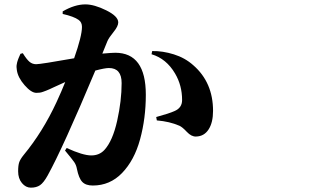

<svg xmlns="http://www.w3.org/2000/svg" viewBox="-20 -822 1540 884"><path d="M474.6 -632.8 451.2 -575.2Q496.1 -579.1 510.7 -579.1Q651.4 -579.1 651.4 -385.7Q651.4 -277.3 625 -180.7Q598.6 -84 542 -25.4Q486.3 32.2 407.2 32.2Q375 32.2 358.9 15.6Q342.8 -1 334 -44.9Q331.1 -61.5 322.3 -74.7Q313.5 -87.9 279.3 -128.9L287.1 -140.6Q361.3 -106.4 400.4 -106.4Q437.5 -106.4 460.9 -131.8Q499 -173.8 519.5 -266.1Q540 -358.4 540 -439.5Q540 -508.8 481.4 -508.8Q462.9 -508.8 418.9 -497.1Q269.5 -140.6 199.2 -13.7Q180.7 19.5 164.1 30.8Q147.5 42 122.1 42Q98.6 42 81.1 21Q63.5 0 63.5 -33.2Q63.5 -60.5 68.4 -74.7Q73.2 -88.9 88.9 -108.4Q176.8 -214.8 240.2 -351.6Q263.7 -402.3 280.3 -444.3Q231.4 -421.9 224.6 -418.9Q220.7 -417 209 -411.6Q197.3 -406.2 192.9 -404.8Q188.5 -403.3 179.7 -399.9Q170.9 -396.5 163.6 -395.5Q156.2 -394.5 147.5 -394.5Q124 -394.5 93.3 -429.7Q62.5 -464.8 57.6 -499Q56.6 -505.9 56.2 -512.2Q55.7 -518.6 57.1 -525.4Q58.6 -532.2 59.1 -535.6Q59.6 -539.1 62.5 -546.4Q65.4 -553.7 65.9 -555.2Q66.4 -556.6 70.3 -565.4L74.2 -574.2L85 -577.1Q102.5 -548.8 115.7 -537.6Q128.9 -526.4 146.5 -526.4Q167 -526.4 321.3 -553.7Q357.4 -656.2 357.4 -698.2Q357.4 -719.7 341.8 -730.5Q320.3 -746.1 268.6 -757.8V-769.5Q324.2 -801.8 373 -801.8Q414.1 -801.8 469.2 -774.4Q524.4 -747.1 524.4 -718.8Q524.4 -701.2 502.9 -674.8Q481.4 -648.4 474.6 -632.8ZM677.7 -572.3 680.7 -586.9Q728.5 -587.9 780.3 -571.8Q832 -555.7 870.1 -521.5Q960.9 -442.4 960.9 -311.5Q960.9 -257.8 940.4 -226.1Q919.9 -194.3 882.8 -193.4Q861.3 -192.4 840.3 -214.8Q819.3 -237.3 805.7 -243.2Q760.7 -262.7 702.1 -267.6L699.2 -283.2Q759.8 -299.8 783.2 -310.5Q818.4 -325.2 818.4 -361.3Q818.4 -428.7 786.1 -483.4Q746.1 -551.8 677.7 -572.3Z"/></svg>

Font: Bpmf Zihi Serif Heavy
Style: Heavy
Weight: 900
Foundry: But Ko
Version: Version 1.320